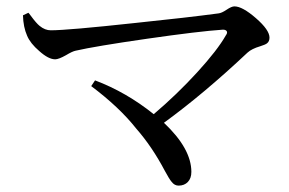

<svg xmlns="http://www.w3.org/2000/svg" viewBox="-20 -633 905 602"><path d="M540 -51Q527 -51 518 -63Q511 -71 497 -97Q457 -173 407 -230Q354 -297 266 -363L278 -381Q376 -344 462 -275Q535 -337 598.5 -406.5Q662 -476 688 -522Q694 -530 691 -535Q688 -540 679 -540Q604 -535 441 -511.5Q278 -488 217 -474Q207 -472 187 -460Q164 -447 153 -447Q132 -447 103 -473Q75 -497 65 -521Q53 -548 52 -585L69 -593Q72 -590 77 -583Q94 -560 104 -552Q121 -538 139 -538Q192 -538 404 -561Q568 -578 665 -591Q675 -592 690.5 -602.5Q706 -613 715 -613Q740 -613 782.5 -576Q825 -539 825 -515Q825 -503 817 -497Q812 -493 796 -488Q769 -480 756 -468Q619 -339 494 -248Q580 -167 580 -94Q580 -74 569 -62.5Q558 -51 540 -51Z"/></svg>

Font: GenRyuMin TW M
Style: Regular
Weight: 500
Version: Version 1.501;PS 1;hotconv 16.6.51;makeotf.lib2.5.65220